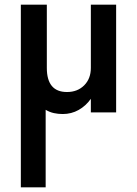

<svg xmlns="http://www.w3.org/2000/svg" viewBox="-20 -480 583 820"><path d="M180 -460V-190Q180 -87 266 -87Q311 -87 339.5 -115.5Q368 -144 368 -190V-460H476V0H368V-58Q347 -28 316 -10.5Q285 7 248 7Q228 7 210 3Q192 -1 175 -11V320H69V-460Z"/></svg>

Font: Jost* Medium
Style: Regular
Weight: 500
Version: Version 3.7